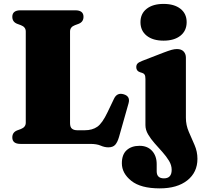

<svg xmlns="http://www.w3.org/2000/svg" viewBox="-20 -754 1059 1006"><path d="M391.5 -629 372.5 -622Q347 -612.5 347 -589V-109Q347 -88 357 -79.8Q367 -71.5 385.5 -71.5H424Q463.5 -71.5 489.8 -89.8Q516 -108 543.5 -166L577 -236Q593 -270.5 628 -260Q664 -249.5 653.5 -212.5L603.5 -36Q595.5 -8.5 583.5 4.8Q571.5 18 547.5 18Q528 18 507.5 9Q487 0 453 0H87.5Q44.5 0 44.5 -34Q44.5 -61 70.5 -71L89.5 -78Q115 -88 115 -111V-589Q115 -612.5 89.5 -622L70.5 -629Q44.5 -639 44.5 -666Q44.5 -700 87.5 -700H374.5Q417.5 -700 417.5 -666Q417.5 -639 391.5 -629ZM837 -541Q781 -541 748.5 -567Q716 -593 716 -638Q716 -682.5 748.5 -708Q781 -733.5 837 -733.5Q893 -733.5 925.5 -708Q958 -682.5 958 -638Q958 -593 925.5 -567Q893 -541 837 -541ZM954 -137Q954 -98.5 969.2 -63.5Q984.5 -28.5 999.5 6Q1014.5 40.5 1014.5 78Q1014.5 149 961.5 191Q908.5 233 817 233Q717.5 233 668 193.5Q618.5 154 618.5 101.5Q618.5 55.5 643.8 32.8Q669 10 711.5 10Q752.5 10 776.8 36.5Q801 63 801 106V143.5Q801 180.5 839 180.5Q879.5 180.5 879.5 136Q879.5 111.5 865.5 88.5Q851.5 65.5 831 42.5Q810.5 19.5 790.2 -3.2Q770 -26 756 -49.8Q742 -73.5 742 -98.5V-340Q742 -356 737.8 -362.8Q733.5 -369.5 725 -372L714 -375.5Q694 -382 694 -402Q694 -414 700.5 -421Q707 -428 725 -435L836 -478Q863.5 -488.5 879 -492.8Q894.5 -497 907 -497Q930.5 -497 942.2 -484.2Q954 -471.5 954 -452Z"/></svg>

Font: Fraunces 9pt S000 Black
Style: Regular
Weight: 900
Version: Version 1.000; ttfautohint (v1.8.3)